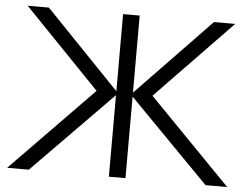

<svg xmlns="http://www.w3.org/2000/svg" viewBox="-51 -784 1096 847"><g transform="rotate(5 497.0 -360.0)"><path d="M460.5 -361 106 0H10L373.5 -372.5L38 -720H132L460.5 -378.5V-720H534V-378.5L863 -720H957L621 -372.5L984.5 0H888.5L534 -361V0H460.5Z"/></g></svg>

Font: Vela Sans
Style: Regular
Weight: 400
Designer: Principal design: Mikhail Sharanda - project Manrope.
Design modification: Ravid Balaliev
Foundry: Mikhail Sharanda
Version: Version 1.001